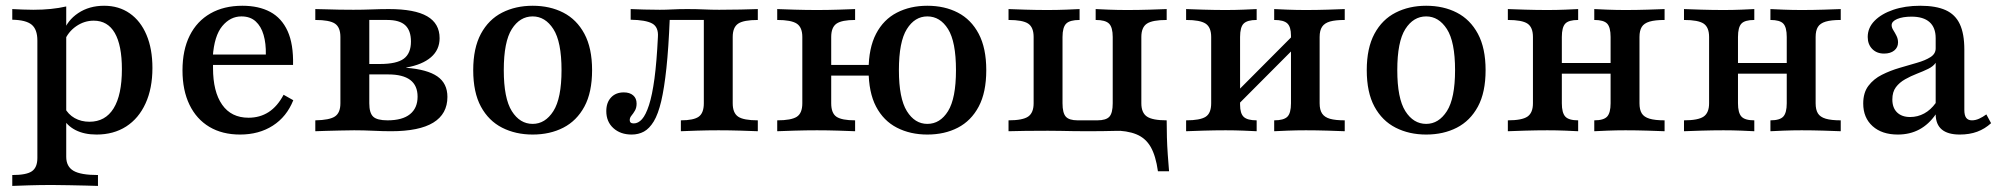

<svg xmlns="http://www.w3.org/2000/svg" viewBox="-20 -447 6810 654"><path d="M21.8 186.3V149.2Q70.2 149.2 88.7 136.3Q107.3 123.4 107.3 91.1V-308.9Q107.3 -346.8 87.9 -362.9Q68.5 -379 21.8 -379.8V-416.1Q39.5 -415.3 56.9 -414.5Q74.2 -413.7 93.5 -413.7Q156.5 -413.7 205.6 -425V87.1Q205.6 120.2 230.2 134.7Q254.8 149.2 313.7 149.2V186.3Q298.4 185.5 272.6 185.1Q246.8 184.7 216.5 183.9Q186.3 183.1 157.3 183.1Q115.3 183.1 78.2 184.3Q41.1 185.5 21.8 186.3ZM308.9 11.3Q266.9 11.3 237.1 -4Q207.3 -19.4 193.5 -46.8L200 -80.6Q212.1 -57.3 234.3 -44.8Q256.5 -32.3 284.7 -32.3Q338.7 -32.3 366.9 -77.8Q395.2 -123.4 395.2 -211.3Q395.2 -292.7 371 -334.7Q346.8 -376.6 299.2 -376.6Q266.9 -376.6 239.1 -357.3Q211.3 -337.9 199.2 -306.5L195.2 -336.3Q208.9 -377.4 246.4 -402.4Q283.9 -427.4 334.7 -427.4Q384.7 -427.4 421.8 -401.6Q458.9 -375.8 479 -328.2Q499.2 -280.6 499.2 -215.3Q499.2 -146 475.8 -94.8Q452.4 -43.5 409.7 -16.1Q366.9 11.3 308.9 11.3Z M797.6 11.3Q737.1 11.3 693.1 -14.9Q649.2 -41.1 625.4 -90.3Q601.6 -139.5 601.6 -207.3Q601.6 -276.6 626.2 -325.8Q650.8 -375 696.8 -401.2Q742.7 -427.4 805.6 -427.4Q861.3 -427.4 900.4 -406.5Q939.5 -385.5 959.7 -341.1Q979.8 -296.8 978.2 -225.8H670.2L668.5 -261.3H885.5Q886.3 -299.2 877.8 -328.2Q869.4 -357.3 850.8 -374.2Q832.3 -391.1 802.4 -391.1Q764.5 -391.1 737.1 -358.1Q709.7 -325 704.8 -254L706.5 -250.8Q705.6 -243.5 705.6 -234.7Q705.6 -225.8 705.6 -215.3Q705.6 -134.7 736.7 -90.3Q767.7 -46 826.6 -46Q865.3 -46 895.2 -65.3Q925 -84.7 946 -124.2L979 -105.6Q956.5 -49.2 909.3 -19Q862.1 11.3 797.6 11.3Z M1054 0V-37.1Q1102.4 -37.9 1121 -50.4Q1139.5 -62.9 1139.5 -95.2V-321Q1139.5 -354 1121 -366.5Q1102.4 -379 1054 -379V-416.1Q1066.9 -416.1 1088.7 -415.3Q1110.5 -414.5 1135.9 -414.1Q1161.3 -413.7 1183.9 -413.7Q1215.3 -413.7 1246 -414.9Q1276.6 -416.1 1304.8 -416.1Q1392.7 -416.1 1435.1 -391.5Q1477.4 -366.9 1477.4 -316.9Q1477.4 -277.4 1448 -252Q1418.5 -226.6 1363.7 -216.9V-216.1Q1435.5 -210.5 1469.8 -186.7Q1504 -162.9 1504 -116.9Q1504 -58.9 1456 -29.4Q1408.1 0 1312.1 0Q1284.7 0 1251.6 -1.6Q1218.5 -3.2 1186.3 -3.2Q1162.9 -3.2 1137.5 -2.4Q1112.1 -1.6 1089.5 -1.2Q1066.9 -0.8 1054 0ZM1300 -37.1Q1350.8 -37.1 1376.6 -58.1Q1402.4 -79 1402.4 -117.7Q1402.4 -155.6 1377.4 -174.6Q1352.4 -193.5 1302.4 -193.5H1211.3V-229H1273.4Q1331.5 -229 1355.6 -247.2Q1379.8 -265.3 1379.8 -305.6Q1379.8 -342.7 1360.5 -360.9Q1341.1 -379 1299.2 -379H1231.5L1237.9 -383.9V-95.2Q1237.9 -62.1 1251.2 -49.6Q1264.5 -37.1 1300 -37.1Z M1794.4 11.3Q1736.3 11.3 1690.3 -12.1Q1644.4 -35.5 1618.1 -83.9Q1591.9 -132.3 1591.9 -208.1Q1591.9 -283.1 1618.1 -331.9Q1644.4 -380.6 1690.3 -404Q1736.3 -427.4 1794.4 -427.4Q1853.2 -427.4 1898.8 -404Q1944.4 -380.6 1970.6 -331.9Q1996.8 -283.1 1996.8 -208.1Q1996.8 -132.3 1970.6 -83.9Q1944.4 -35.5 1898.8 -12.1Q1853.2 11.3 1794.4 11.3ZM1794.4 -25Q1837.1 -25 1864.9 -68.5Q1892.7 -112.1 1892.7 -208.1Q1892.7 -304.8 1864.9 -348Q1837.1 -391.1 1794.4 -391.1Q1750.8 -391.1 1723.4 -348Q1696 -304.8 1696 -208.1Q1696 -112.1 1723.4 -68.5Q1750.8 -25 1794.4 -25Z M2131.5 11.3Q2093.5 11.3 2069.4 -10.5Q2045.2 -32.3 2045.2 -68.5Q2045.2 -97.6 2061.3 -114.9Q2077.4 -132.3 2104.8 -132.3Q2125 -132.3 2136.7 -122.2Q2148.4 -112.1 2148.4 -94.4Q2148.4 -79.8 2142.7 -70.2Q2137.1 -60.5 2131 -53.2Q2125 -46 2125 -37.9Q2125 -26.6 2138.7 -26.6Q2154 -26.6 2166.9 -41.1Q2179.8 -55.6 2190.7 -89.1Q2201.6 -122.6 2209.3 -179.4Q2216.9 -236.3 2221 -321Q2223.4 -354.8 2201.6 -366.9Q2179.8 -379 2128.2 -379.8V-416.1Q2146.8 -415.3 2173.8 -414.5Q2200.8 -413.7 2227.4 -413.7Q2247.6 -413.7 2270.2 -414.9Q2292.7 -416.1 2321 -416.1Q2352.4 -416.1 2378.2 -414.9Q2404 -413.7 2429.8 -413.7Q2465.3 -413.7 2502.8 -414.5Q2540.3 -415.3 2561.3 -416.1V-379Q2512.9 -379 2494.4 -366.5Q2475.8 -354 2475.8 -321V-95.2Q2475.8 -62.1 2494.4 -49.6Q2512.9 -37.1 2561.3 -37.1V0Q2541.9 -0.8 2503.6 -2Q2465.3 -3.2 2427.4 -3.2Q2390.3 -3.2 2353.6 -2Q2316.9 -0.8 2299.2 0V-37.1Q2342.7 -37.1 2360.1 -49.6Q2377.4 -62.1 2377.4 -95.2V-381.5L2380.6 -379H2255.6L2261.3 -382.3Q2257.3 -283.9 2250 -215.3Q2242.7 -146.8 2232.3 -102.4Q2221.8 -58.1 2206.9 -33.5Q2191.9 -8.9 2173.4 1.2Q2154.8 11.3 2131.5 11.3Z M3138.7 11.3Q3080.6 11.3 3035.1 -12.1Q2989.5 -35.5 2964.1 -83.9Q2938.7 -132.3 2938.7 -208.1Q2938.7 -283.1 2964.1 -331.9Q2989.5 -380.6 3035.1 -404Q3080.6 -427.4 3138.7 -427.4Q3197.6 -427.4 3242.7 -404Q3287.9 -380.6 3313.7 -331.9Q3339.5 -283.1 3339.5 -208.1Q3339.5 -132.3 3313.7 -83.9Q3287.9 -35.5 3242.7 -12.1Q3197.6 11.3 3138.7 11.3ZM2627.4 0V-37.1Q2675 -37.1 2694 -49.2Q2712.9 -61.3 2712.9 -95.2V-321Q2712.9 -354 2694 -366.5Q2675 -379 2627.4 -379V-416.1Q2646.8 -415.3 2685.9 -414.1Q2725 -412.9 2762.9 -412.9Q2799.2 -412.9 2836.7 -414.1Q2874.2 -415.3 2892.7 -416.1V-379Q2847.6 -379 2829.4 -366.5Q2811.3 -354 2811.3 -321V-95.2Q2811.3 -61.3 2829.4 -49.2Q2847.6 -37.1 2892.7 -37.1V0Q2874.2 -0.8 2836.7 -2Q2799.2 -3.2 2762.9 -3.2Q2725 -3.2 2685.9 -2Q2646.8 -0.8 2627.4 0ZM2770.2 -189.5V-225.8H2986.3V-189.5ZM3138.7 -25Q3182.3 -25 3209.3 -68.5Q3236.3 -112.1 3236.3 -208.1Q3236.3 -304.8 3209.3 -348Q3182.3 -391.1 3138.7 -391.1Q3096 -391.1 3069 -348Q3041.9 -304.8 3041.9 -208.1Q3041.9 -112.1 3069 -68.5Q3096 -25 3138.7 -25Z M3924.2 136.3Q3916.9 83.9 3899.6 53.6Q3882.3 23.4 3850.8 10.5Q3819.4 -2.4 3771 -2.4L3829.8 -24.2L3934.7 -36.3H3954Q3954 -8.9 3954.8 20.6Q3955.6 50 3957.7 79.4Q3959.7 108.9 3962.1 136.3ZM3415.3 0V-37.1Q3463.7 -37.1 3482.3 -50Q3500.8 -62.9 3500.8 -95.2V-321Q3500.8 -354 3482.3 -366.5Q3463.7 -379 3415.3 -379V-416.1Q3433.9 -415.3 3472.2 -414.1Q3510.5 -412.9 3547.6 -412.9Q3580.6 -412.9 3611.3 -414.1Q3641.9 -415.3 3657.3 -416.1V-379Q3624.2 -379 3611.7 -366.5Q3599.2 -354 3599.2 -321V-95.2Q3599.2 -62.1 3610.5 -49.6Q3621.8 -37.1 3650.8 -37.1H3717.7Q3747.6 -37.1 3758.9 -49.6Q3770.2 -62.1 3770.2 -95.2V-321Q3770.2 -354 3757.7 -366.5Q3745.2 -379 3712.1 -379V-416.1Q3726.6 -415.3 3756.9 -414.1Q3787.1 -412.9 3819.4 -412.9Q3857.3 -412.9 3896.4 -414.1Q3935.5 -415.3 3954 -416.1V-379Q3905.6 -379 3886.7 -366.5Q3867.7 -354 3867.7 -321V-95.2Q3867.7 -62.9 3886.7 -50Q3905.6 -37.1 3954 -37.1V0Q3934.7 -0.8 3896.4 -1.2Q3858.1 -1.6 3821 -1.6Q3798.4 -1.6 3779 -1.2Q3759.7 -0.8 3737.9 -0.4Q3716.1 0 3687.1 0Q3658.1 0 3635.1 -0.4Q3612.1 -0.8 3591.9 -1.2Q3571.8 -1.6 3549.2 -1.6Q3512.1 -1.6 3473.4 -1.2Q3434.7 -0.8 3415.3 0Z M4320.2 0V-37.1Q4352.4 -37.1 4364.9 -49.2Q4377.4 -61.3 4377.4 -95.2V-325.8Q4377.4 -355.6 4364.9 -367.3Q4352.4 -379 4320.2 -379V-416.1Q4335.5 -415.3 4365.7 -414.1Q4396 -412.9 4428.2 -412.9Q4464.5 -412.9 4503.2 -414.1Q4541.9 -415.3 4560.5 -416.1V-379Q4529 -379 4510.5 -373.8Q4491.9 -368.5 4483.5 -356Q4475 -343.5 4475 -321V-95.2Q4475 -72.6 4483.5 -60.1Q4491.9 -47.6 4510.5 -42.3Q4529 -37.1 4560.5 -37.1V0Q4541.9 -0.8 4503.2 -2Q4464.5 -3.2 4428.2 -3.2Q4396 -3.2 4365.7 -2Q4335.5 -0.8 4320.2 0ZM4020.2 0V-37.1Q4067.7 -37.1 4086.7 -49.2Q4105.6 -61.3 4105.6 -95.2V-321Q4105.6 -354 4086.7 -366.5Q4067.7 -379 4020.2 -379V-416.1Q4039.5 -415.3 4078.6 -414.1Q4117.7 -412.9 4154.8 -412.9Q4186.3 -412.9 4215.7 -414.1Q4245.2 -415.3 4260.5 -416.1V-379Q4229 -379 4216.5 -366.9Q4204 -354.8 4204 -321V-90.3Q4204 -60.5 4216.5 -48.8Q4229 -37.1 4260.5 -37.1V0Q4245.2 -0.8 4215.7 -2Q4186.3 -3.2 4154.8 -3.2Q4117.7 -3.2 4078.6 -2Q4039.5 -0.8 4020.2 0ZM4191.1 -84.7 4170.2 -111.3 4389.5 -331.5 4410.5 -304.8Z M4837.9 11.3Q4779.8 11.3 4733.9 -12.1Q4687.9 -35.5 4661.7 -83.9Q4635.5 -132.3 4635.5 -208.1Q4635.5 -283.1 4661.7 -331.9Q4687.9 -380.6 4733.9 -404Q4779.8 -427.4 4837.9 -427.4Q4896.8 -427.4 4942.3 -404Q4987.9 -380.6 5014.1 -331.9Q5040.3 -283.1 5040.3 -208.1Q5040.3 -132.3 5014.1 -83.9Q4987.9 -35.5 4942.3 -12.1Q4896.8 11.3 4837.9 11.3ZM4837.9 -25Q4880.6 -25 4908.5 -68.5Q4936.3 -112.1 4936.3 -208.1Q4936.3 -304.8 4908.5 -348Q4880.6 -391.1 4837.9 -391.1Q4794.4 -391.1 4766.9 -348Q4739.5 -304.8 4739.5 -208.1Q4739.5 -112.1 4766.9 -68.5Q4794.4 -25 4837.9 -25Z M5410.5 0V-37.1Q5442.7 -37.1 5454.4 -50Q5466.1 -62.9 5466.1 -95.2V-321Q5466.1 -354 5454.4 -366.5Q5442.7 -379 5410.5 -379V-416.1Q5425 -415.3 5455.2 -414.1Q5485.5 -412.9 5516.9 -412.9Q5554 -412.9 5592.3 -414.1Q5630.6 -415.3 5650 -416.1V-379Q5617.7 -379 5598.8 -373.4Q5579.8 -367.7 5572.2 -355.2Q5564.5 -342.7 5564.5 -321V-95.2Q5564.5 -73.4 5572.2 -60.9Q5579.8 -48.4 5598.8 -42.7Q5617.7 -37.1 5650 -37.1V0Q5630.6 -0.8 5592.3 -2Q5554 -3.2 5516.9 -3.2Q5485.5 -3.2 5455.2 -2Q5425 -0.8 5410.5 0ZM5116.1 0V-37.1Q5164.5 -37.1 5183.1 -50Q5201.6 -62.9 5201.6 -95.2V-321Q5201.6 -354 5183.1 -366.5Q5164.5 -379 5116.1 -379V-416.1Q5135.5 -415.3 5174.6 -414.1Q5213.7 -412.9 5250.8 -412.9Q5282.3 -412.9 5311.7 -414.1Q5341.1 -415.3 5355.6 -416.1V-379Q5323.4 -379 5311.7 -366.5Q5300 -354 5300 -321V-95.2Q5300 -62.9 5311.7 -50Q5323.4 -37.1 5355.6 -37.1V0Q5341.1 -0.8 5311.7 -2Q5282.3 -3.2 5250.8 -3.2Q5213.7 -3.2 5174.6 -2Q5135.5 -0.8 5116.1 0ZM5262.1 -196V-232.3H5504V-196Z M6010.5 0V-37.1Q6042.7 -37.1 6054.4 -50Q6066.1 -62.9 6066.1 -95.2V-321Q6066.1 -354 6054.4 -366.5Q6042.7 -379 6010.5 -379V-416.1Q6025 -415.3 6055.2 -414.1Q6085.5 -412.9 6116.9 -412.9Q6154 -412.9 6192.3 -414.1Q6230.6 -415.3 6250 -416.1V-379Q6217.7 -379 6198.8 -373.4Q6179.8 -367.7 6172.2 -355.2Q6164.5 -342.7 6164.5 -321V-95.2Q6164.5 -73.4 6172.2 -60.9Q6179.8 -48.4 6198.8 -42.7Q6217.7 -37.1 6250 -37.1V0Q6230.6 -0.8 6192.3 -2Q6154 -3.2 6116.9 -3.2Q6085.5 -3.2 6055.2 -2Q6025 -0.8 6010.5 0ZM5716.1 0V-37.1Q5764.5 -37.1 5783.1 -50Q5801.6 -62.9 5801.6 -95.2V-321Q5801.6 -354 5783.1 -366.5Q5764.5 -379 5716.1 -379V-416.1Q5735.5 -415.3 5774.6 -414.1Q5813.7 -412.9 5850.8 -412.9Q5882.3 -412.9 5911.7 -414.1Q5941.1 -415.3 5955.6 -416.1V-379Q5923.4 -379 5911.7 -366.5Q5900 -354 5900 -321V-95.2Q5900 -62.9 5911.7 -50Q5923.4 -37.1 5955.6 -37.1V0Q5941.1 -0.8 5911.7 -2Q5882.3 -3.2 5850.8 -3.2Q5813.7 -3.2 5774.6 -2Q5735.5 -0.8 5716.1 0ZM5862.1 -196V-232.3H6104V-196Z M6444.4 11.3Q6390.3 11.3 6358.5 -17.3Q6326.6 -46 6326.6 -94.4Q6326.6 -131.5 6344.4 -154.8Q6362.1 -178.2 6390.3 -192.3Q6418.5 -206.5 6450 -215.7Q6481.5 -225 6509.7 -233.1Q6537.9 -241.1 6555.6 -252.4Q6573.4 -263.7 6573.4 -282.3V-316.9Q6573.4 -353.2 6552.4 -371.8Q6531.5 -390.3 6491.1 -390.3Q6461.3 -390.3 6442.3 -382.3Q6423.4 -374.2 6423.4 -361.3Q6423.4 -353.2 6429 -344.4Q6434.7 -335.5 6439.9 -325Q6445.2 -314.5 6445.2 -302.4Q6445.2 -285.5 6432.3 -275Q6419.4 -264.5 6397.6 -264.5Q6372.6 -264.5 6357.3 -280.2Q6341.9 -296 6341.9 -321Q6341.9 -352.4 6365.3 -376.2Q6388.7 -400 6429 -413.7Q6469.4 -427.4 6521 -427.4Q6574.2 -427.4 6607.3 -412.5Q6640.3 -397.6 6655.6 -364.9Q6671 -332.3 6671 -278.2V-72.6Q6671 -54 6677.4 -45.6Q6683.9 -37.1 6696.8 -37.1Q6708.9 -37.1 6721.4 -42.7Q6733.9 -48.4 6746 -57.3L6762.1 -27.4Q6741.1 -8.1 6714.9 1.6Q6688.7 11.3 6655.6 11.3Q6574.2 11.3 6573.4 -57.3Q6550 -23.4 6517.7 -6Q6485.5 11.3 6444.4 11.3ZM6486.3 -48.4Q6512.1 -48.4 6534.3 -60.5Q6556.5 -72.6 6573.4 -96V-233.1Q6565.3 -221 6548 -212.5Q6530.6 -204 6509.7 -196Q6488.7 -187.9 6469.4 -177Q6450 -166.1 6437.9 -150Q6425.8 -133.9 6425.8 -108.1Q6425.8 -79.8 6441.9 -64.1Q6458.1 -48.4 6486.3 -48.4Z"/></svg>

Font: Playfair 9pt SemiBold
Style: Regular
Weight: 600
Designer: Claus Eggers Sørensen
Foundry: Claus Eggers Sørensen
Version: Version 2.001;gftools[0.9.30]